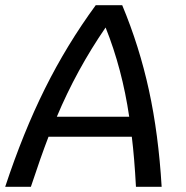

<svg xmlns="http://www.w3.org/2000/svg" viewBox="-62 -720 715 740"><path d="M446 -193H125Q96 -118 57 0H-42Q27 -209 111 -378Q195 -547 307 -700H409Q475 -542 512 -372.5Q549 -203 561 0H462Q456 -112 446 -193ZM436 -270Q409 -454 345 -614Q233 -451 157 -270Z"/></svg>

Font: Krub Medium
Style: Italic
Weight: 500
Italic angle: -8°
Designer: Ekaluck Peanpanawate
Foundry: Cadson Demak Co.,Ltd.
Version: Version 1.000; ttfautohint (v1.6)